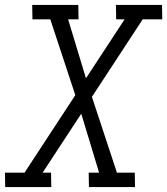

<svg xmlns="http://www.w3.org/2000/svg" viewBox="-33 -755 675 775"><path d="M-12 0 -13 -58H66L271 -371L170 -677H98L97 -735H283L284 -677H242L314 -439L470 -677H436L435 -735H621L622 -677H543L338 -364L439 -58H511L512 0H326L325 -58H367L295 -296L139 -58H173L174 0Z"/></svg>

Font: Iosevka Etoile Light
Style: Italic
Weight: 300
Italic angle: -9°
Designer: Belleve Invis
Foundry: Belleve Invis
Version: Version 22.1.2; ttfautohint (v1.8.4)